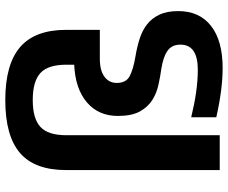

<svg xmlns="http://www.w3.org/2000/svg" viewBox="-88 -764 863 727"><g transform="rotate(-90 343.5 -400.5)"><path d="M63 -581Q63 -701 128 -756.5Q193 -812 328 -812Q463 -812 528.5 -756Q594 -700 594 -581V-454H485Q440 -454 416.5 -436.5Q393 -419 393 -390Q393 -354 419.5 -340.5Q446 -327 494 -319Q530 -313 561 -303Q592 -293 615 -275Q638 -257 651.5 -228.5Q665 -200 665 -157Q665 -77 609 -33Q553 11 449 11Q369 11 263 -13V-108Q312 -96 357 -89.5Q402 -83 443 -83Q538 -83 538 -149Q538 -181 515 -197.5Q492 -214 447 -221Q418 -225 386 -232Q354 -239 328 -255.5Q302 -272 285 -302.5Q268 -333 268 -386Q268 -459 319.5 -503Q371 -547 462 -551V-581Q462 -650 430.5 -679Q399 -708 328 -708Q258 -708 226.5 -679Q195 -650 195 -581V0H63Z"/></g></svg>

Font: Encode Sans Narrow
Style: SemiBold
Weight: 600
Designer: Pablo Impallari, Andres Torresi
Foundry: Pablo Impallari, Andres Torresi
Version: Version 1.000; ttfautohint (v1.00) -l 8 -r 50 -G 200 -x 14 -